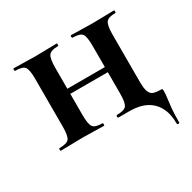

<svg xmlns="http://www.w3.org/2000/svg" viewBox="-124 -511 781 780"><g transform="rotate(-30 266.5 -121.0)"><path d="M494 140Q494 94 477.5 63Q461 32 430 16Q399 0 353 0H301Q298 0 298 -6Q298 -12 301 -12Q336 -12 346 -25Q356 -38 356 -81V-305Q356 -349 346 -361.5Q336 -374 302 -374Q299 -374 299 -380Q299 -386 302 -386Q323 -386 349.5 -385Q376 -384 404 -384Q431 -384 457 -385Q483 -386 503 -386Q505 -386 505 -380Q505 -374 503 -374Q469 -374 459 -360Q449 -346 449 -303V-81Q449 -53 454 -38Q459 -23 470.5 -17.5Q482 -12 503 -12Q512 -12 513.5 -10.5Q515 -9 515 0Q515 14 512.5 31.5Q510 49 507.5 74.5Q505 100 505 140Q505 144 499.5 144Q494 144 494 140ZM32 0Q29 0 29 -6Q29 -12 32 -12Q67 -12 77 -25Q87 -38 87 -81V-305Q87 -349 77 -361.5Q67 -374 33 -374Q30 -374 30 -380Q30 -386 33 -386Q54 -386 80.5 -385Q107 -384 135 -384Q162 -384 188 -385Q214 -386 234 -386Q236 -386 236 -380Q236 -374 234 -374Q200 -374 190 -360Q180 -346 180 -303V-81Q180 -38 190 -25Q200 -12 234 -12Q236 -12 236 -6Q236 0 234 0Q213 0 187.5 -1Q162 -2 135 -2Q107 -2 80.5 -1Q54 0 32 0ZM132 -181V-205H401V-181Z"/></g></svg>

Font: Cormorant
Style: Bold
Weight: 700
Designer: Christian Thalmann (Catharsis Fonts)
Foundry: Catharsis Fonts
Version: Version 4.000